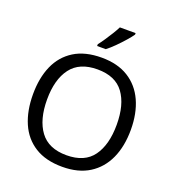

<svg xmlns="http://www.w3.org/2000/svg" viewBox="-165 -1074 1111 1215"><g transform="rotate(20 390.5 -467.0)"><path d="M720 -358Q720 -247 682.5 -164.5Q645 -82 572 -36Q499 10 391 10Q280 10 206.5 -36Q133 -82 97 -165Q61 -248 61 -359Q61 -469 97 -551Q133 -633 206.5 -679Q280 -725 392 -725Q499 -725 572 -679.5Q645 -634 682.5 -551.5Q720 -469 720 -358ZM156 -358Q156 -223 213 -145.5Q270 -68 391 -68Q513 -68 569 -145.5Q625 -223 625 -358Q625 -493 569 -569.5Q513 -646 392 -646Q271 -646 213.5 -569.5Q156 -493 156 -358ZM539 -934Q527 -916 502 -887.5Q477 -859 448.5 -830.5Q420 -802 396 -784H338V-796Q353 -815 370.5 -841Q388 -867 405 -894.5Q422 -922 433 -944H539Z"/></g></svg>

Font: Noto Sans Sogdian
Style: Regular
Weight: 400
Designer: Monotype Design Team
Foundry: Monotype Imaging Inc.
Version: Version 2.002; ttfautohint (v1.8.4.7-5d5b)